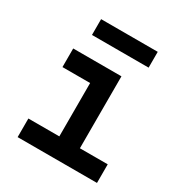

<svg xmlns="http://www.w3.org/2000/svg" viewBox="-176 -884 953 1010"><g transform="rotate(30 300.0 -378.5)"><path d="M76 0V-113H264V-437H96V-550H389V-113H558V0ZM146 -661V-757H490V-661Z"/></g></svg>

Font: NKDuy Mono
Style: Bold
Weight: 700
Monospace: yes
Designer: NKDuy
Foundry: NKDuy
Version: Version 2.251; ttfautohint (v1.8.4.7-5d5b)